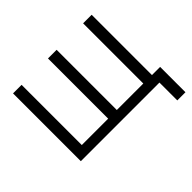

<svg xmlns="http://www.w3.org/2000/svg" viewBox="-195 -978 1430 1430"><g transform="rotate(-45 520.5 -263.0)"><path d="M97 -714H187V-80H465V-714H556V-80H835V-714H925V-79H1011V188H925V0H97Z"/></g></svg>

Font: BC Sans
Style: Regular
Weight: 400
Designer: Monotype Design Team
Province of B.C.
Foundry: Monotype Imaging Inc.
Version: Version 2.000;GOOG;noto-source:20170915:90ef993387c0